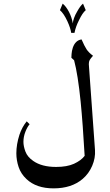

<svg xmlns="http://www.w3.org/2000/svg" viewBox="-20 -899 603 1057"><path d="M503 -73Q506 -29 487.5 14Q469 57 435 86Q374 138 275 138Q180 138 126 87Q95 58 82.5 20.5Q70 -17 70 -55Q70 -104 87 -157Q101 -199 127 -231L143 -215Q130 -200 119.5 -173Q109 -146 109 -118Q109 -94 120 -64.5Q131 -35 163 -13Q210 20 289 20Q349 20 387.5 2.5Q426 -15 446 -41Q436 -217 424 -339Q409 -488 388 -567L373 -581Q373 -586 374 -602Q375 -618 381 -637Q395 -677 429 -682Q445 -645 456.5 -627.5Q468 -610 492 -592Q478 -576 473.5 -568Q469 -560 469 -546Q469 -537 470 -531Q478 -429 503 -73ZM452 -843Q434 -828 415 -788Q397 -753 390 -718H372Q368 -745 351 -782Q331 -825 310 -843L325 -879Q343 -865 360 -833Q375 -804 381 -770Q381 -781 387.5 -799.5Q394 -818 405 -836Q422 -867 437 -879Z"/></svg>

Font: Katibeh
Style: Regular
Weight: 400
Designer: Arabic design by Kourosh Beigpour, Latin design by Eduardo Tunni, engineering by Lasse Fister
Version: Version 1.0010g